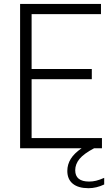

<svg xmlns="http://www.w3.org/2000/svg" viewBox="-20 -760 569 984"><path d="M514 151.5V185.5Q473.5 204.5 434 204.5Q381 204.5 353 181.5Q325 158.5 325 116Q325 83 342.5 54.5Q360 26 398 0H83V-740H497.5V-687.5H142V-406.5H450.5V-354H142V-52.5H502.5V0H462Q409 28 387.2 54.8Q365.5 81.5 365.5 112.5Q365.5 170.5 437 170.5Q454.5 170.5 472.5 166.2Q490.5 162 514 151.5Z"/></svg>

Font: Encode Sans Semi Condensed Light
Style: Regular
Weight: 300
Width: 4
Designer: Multiple Designers
Foundry: Impallari Type
Version: Version 2.000